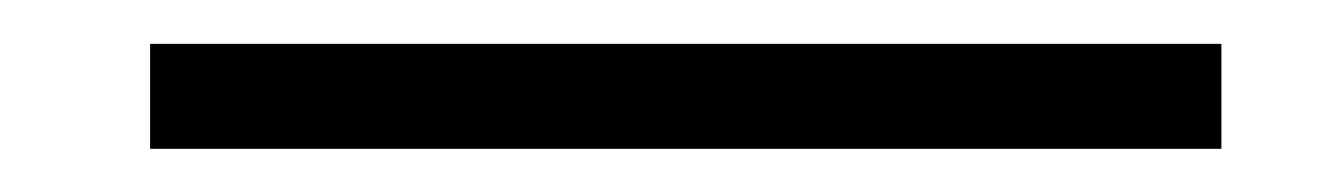

<svg xmlns="http://www.w3.org/2000/svg" viewBox="-20 100 616 88"><path d="M539.8 120.1H48.8V168.2H539.8Z"/></svg>

Font: SaysetthaMai Thin
Style: Regular
Weight: 100
Designer: John M. Durdin
Foundry: Lao Script for Windows
Version: Version 1.101